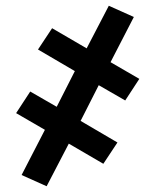

<svg xmlns="http://www.w3.org/2000/svg" viewBox="-20 -486 540 667"><path d="M142 161 55 122 136 -35 36 -93 85 -168 177 -115 240 -239 112 -314 161 -388 281 -318 358 -466 445 -427 364 -270 464 -212 415 -137 323 -190 260 -66 388 9 339 83 219 13Z"/></svg>

Font: Iosevka Custom Semibold
Style: Regular
Weight: 600
Designer: Belleve Invis
Foundry: Belleve Invis
Version: Version 27.0.2; ttfautohint (v1.8.4)